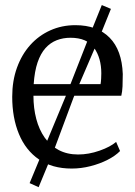

<svg xmlns="http://www.w3.org/2000/svg" viewBox="-20 -672 549 778"><path d="M270.5 11Q191.5 11 137.8 -26Q84 -63 56.8 -128.8Q29.5 -194.5 29.5 -280Q29.5 -344.5 48.8 -397.8Q68 -451 102.5 -489.5Q137 -528 183.8 -549Q230.5 -570 285.5 -570Q374 -570 424 -519.5Q474 -469 477.5 -372Q477.5 -343.5 476.5 -322Q475.5 -300.5 471.5 -284H115.5Q115.5 -233.5 127 -190Q138.5 -146.5 161.2 -114.2Q184 -82 218 -64Q252 -46 296.5 -46Q339.5 -46 383.5 -61.5Q427.5 -77 450.5 -97L466.5 -60Q447.5 -40.5 416.2 -24.5Q385 -8.5 347 1.2Q309 11 270.5 11ZM116.5 -331H387.5Q389 -339 389.8 -352.5Q390.5 -366 390.5 -375Q390.5 -436.5 361.5 -477.8Q332.5 -519 265.5 -519Q235.5 -519 209.8 -509Q184 -499 164.2 -477Q144.5 -455 132.2 -419Q120 -383 116.5 -331ZM136.5 86.5 100 70 161 -77 248.5 -287.5 347.5 -540 392.5 -651.5 429.5 -636 384.5 -524.5 278.5 -278 198 -62Z"/></svg>

Font: Merriweather Light 18pt Light
Style: Regular
Weight: 300
Version: Version 2.100